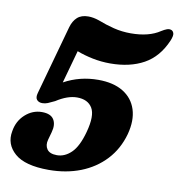

<svg xmlns="http://www.w3.org/2000/svg" viewBox="-82 -793 821 881"><g transform="rotate(10 329.0 -352.0)"><path d="M7.5 -131.5Q15 -180 49.2 -211Q83.5 -242 127 -242Q168 -242 182.5 -218.8Q197 -195.5 186.5 -158.5L176.5 -122.5Q169 -95.5 181.8 -77.2Q194.5 -59 228 -59Q264.5 -59 295 -88.5Q325.5 -118 344.5 -188Q366 -267 345.2 -301.5Q324.5 -336 274 -336Q230 -336 177.5 -302Q158 -292.5 146 -287.5Q134 -282.5 120.5 -282.5Q104 -282.5 95.2 -292.8Q86.5 -303 92.5 -324.5L182 -647Q190.5 -677 209.2 -694Q228 -711 260.5 -711Q283.5 -711 310 -702Q347 -687.5 385 -678Q423 -668.5 464.5 -668.5Q549 -668.5 600.5 -703Q614 -711.5 624.8 -715.5Q635.5 -719.5 644.5 -716.5Q653.5 -714 657.2 -703Q661 -692 650.5 -667Q616.5 -587.5 551.8 -551.8Q487 -516 395.5 -516Q354 -516 313.5 -524.2Q273 -532.5 239.5 -545.5L197 -392.5Q270 -432.5 356 -432.5Q426.5 -432.5 472 -404.8Q517.5 -377 533.5 -327Q549.5 -277 532 -211Q512 -139 465 -88.8Q418 -38.5 350.8 -12.2Q283.5 14 202.5 14Q92 14 44 -28Q-4 -70 7.5 -131.5Z"/></g></svg>

Font: Fraunces 72pt S100
Style: Bold Italic
Weight: 700
Italic angle: -16°
Version: Version 1.000; ttfautohint (v1.8.3)